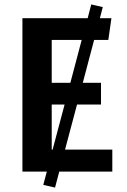

<svg xmlns="http://www.w3.org/2000/svg" viewBox="-20 -773 570 865"><path d="M273 -99 327 -302H435V-400H353L404 -593H468L482 -691H430L443 -741L391 -753L375 -691H81V0H191L175 60L228 72L247 0H486V-99ZM348 -593 297 -400H213V-593ZM213 -302H271L217 -99H213Z"/></svg>

Font: Fira Sans Medium
Style: Regular
Weight: 500
Designer: Carrois Corporate & Edenspiekermann AG
Foundry: Carrois Corporate GbR & Edenspiekermann AG
Version: Version 4.203